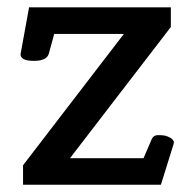

<svg xmlns="http://www.w3.org/2000/svg" viewBox="-20 -509 532 529"><path d="M36.6 -359.4Q36.6 -360.8 38.6 -370.6L60.1 -488.8H450.7V-434.6L172.9 -73.2H375.5L398.4 -126.5Q403.3 -136.7 415.5 -136.7Q427.7 -136.7 434.6 -135.3Q440.4 -133.8 446.3 -130.9Q459 -125 459 -116.2Q459 -113.8 458.5 -112.8L423.3 0H43.5V-53.7L321.3 -415.5H129.4L114.7 -361.8Q109.4 -341.3 73.2 -341.3Q36.6 -341.3 36.6 -359.4Z"/></svg>

Font: Copse
Style: Regular
Weight: 400
Version: Version 1.000